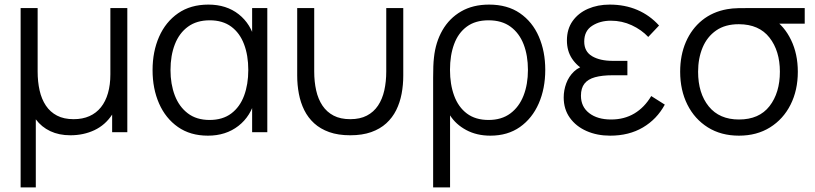

<svg xmlns="http://www.w3.org/2000/svg" viewBox="-20 -575 3543 835"><path d="M135.7 240H69.7V-540H143.7V-264.3Q143.7 -219.8 152.2 -181.9Q160.7 -144 179.5 -115.8Q198.3 -87.7 228.1 -72.2Q257.8 -56.7 300.3 -56.7Q339.2 -56.7 369 -70Q398.8 -83.3 419 -108.6Q439.2 -133.8 449.6 -170.1Q460 -206.3 460 -252V-540H533.7V0H467.7V-76.7Q438 -31.3 390.8 -9Q343.5 13.3 286 13.3Q236.7 13.3 198.7 -4.6Q160.7 -22.5 135.7 -56Z M884.2 15Q807.7 15 753.9 -22.7Q700.2 -60.3 671.8 -124.8Q643.5 -189.3 643.5 -270Q643.5 -350.8 671.9 -415.2Q700.3 -479.7 754.5 -517.3Q808.7 -555 886.2 -555Q964.8 -555 1018.2 -512.9Q1071.5 -470.8 1089.8 -397.3L1076.5 -371V-540H1142.5V0H1076.5V-170.7L1089.8 -144.3Q1071.5 -69.8 1016.8 -27.4Q962.2 15 884.2 15ZM891.5 -53.3Q948.3 -53.3 985.8 -81.5Q1023.2 -109.7 1041.5 -158.8Q1059.8 -208 1059.8 -270.7Q1059.8 -334 1041.3 -382.8Q1022.8 -431.7 985.6 -459.2Q948.3 -486.7 892.2 -486.7Q835.5 -486.7 797.5 -458.9Q759.5 -431.2 740.5 -382.3Q721.5 -333.5 721.5 -270.3Q721.5 -209.2 740.2 -160Q759 -110.8 796.8 -82.1Q834.5 -53.3 891.5 -53.3Z M1272.5 -246.3V-540H1346.5V-264.3Q1346.5 -219.8 1355 -181.9Q1363.5 -144 1382.3 -115.8Q1401.2 -87.7 1430.9 -72.2Q1460.7 -56.7 1503.2 -56.7Q1545.7 -56.7 1575.4 -72.2Q1605.2 -87.7 1624 -115.8Q1642.8 -144 1651.3 -181.9Q1659.8 -219.8 1659.8 -264.3V-540H1733.8V-246.3Q1733.8 -205.5 1726.6 -167.2Q1719.3 -128.8 1703.1 -96.1Q1686.8 -63.3 1660 -38.8Q1633.2 -14.3 1594.4 -0.5Q1555.7 13.3 1503.2 13.3Q1450.7 13.3 1411.9 -0.5Q1373.2 -14.3 1346.3 -38.8Q1319.5 -63.3 1303.2 -96.1Q1287 -128.8 1279.8 -167.2Q1272.5 -205.5 1272.5 -246.3Z M1937.3 240H1863.7V-237.3Q1863.7 -264.3 1864.5 -286.2Q1865.3 -308.2 1867.3 -324.7Q1874.3 -391.7 1904.3 -443.7Q1934.3 -495.7 1985.4 -525.3Q2036.5 -555 2107 -555Q2186.7 -555 2241.1 -517.6Q2295.5 -480.2 2323.4 -415.8Q2351.3 -351.5 2351.3 -271.3Q2351.3 -189.8 2322.9 -125Q2294.5 -60.2 2241.2 -22.6Q2187.8 15 2112.7 15Q2053.3 15 2007.8 -9.4Q1962.3 -33.8 1937.3 -73.3ZM2104.7 -53.3Q2161.3 -53.3 2199.4 -81.6Q2237.5 -109.8 2256.8 -159.1Q2276 -208.3 2276 -271Q2276 -333.7 2257.2 -382.3Q2238.3 -431 2200.4 -458.8Q2162.5 -486.7 2104.7 -486.7Q2047.3 -486.7 2010.2 -459.3Q1973 -432 1955 -383.3Q1937 -334.7 1937 -271.3Q1937 -207.8 1955.2 -158.6Q1973.3 -109.3 2010.5 -81.3Q2047.7 -53.3 2104.7 -53.3Z M2633.5 15Q2715.5 15 2776.1 -20.8Q2836.7 -56.5 2871.2 -120L2812.2 -157.3Q2782.7 -107.7 2738.8 -81.5Q2694.8 -55.3 2637.8 -55.3Q2578.3 -55.3 2542.4 -83Q2506.5 -110.7 2506.5 -158.7Q2506.5 -191.7 2521.8 -211.2Q2537 -230.7 2567.8 -239.2Q2598.5 -247.7 2644.5 -247.7H2708.5V-310.3H2645.2Q2589.2 -310.3 2555 -330.6Q2520.8 -350.8 2520.8 -394.3Q2520.8 -440.7 2555.2 -462.8Q2589.5 -485 2636.8 -485Q2684.8 -485 2727.5 -465.2Q2770.2 -445.3 2799.2 -414.3L2846.2 -464Q2806 -508.5 2751.8 -531.8Q2697.7 -555 2631.5 -555Q2579.5 -555 2537.2 -536.7Q2495 -518.3 2470.2 -483.4Q2445.5 -448.5 2445.5 -399.3Q2445.5 -353.3 2467.8 -319.8Q2490 -286.3 2530.2 -264.3L2534.5 -292Q2499.2 -285.7 2476.4 -264.1Q2453.7 -242.5 2442.6 -212.5Q2431.5 -182.5 2431.5 -151.3Q2431.5 -100 2458.3 -62.7Q2485.2 -25.3 2530.8 -5.2Q2576.5 15 2633.5 15Z M3193.7 15Q3115.8 15 3058.3 -21.1Q3000.8 -57.2 2969.4 -120Q2938 -182.8 2938 -263Q2938 -335 2962.8 -392.3Q2987.7 -449.7 3033.4 -486.8Q3079.2 -523.8 3142.3 -535Q3163.7 -539 3190.8 -539.5Q3218 -540 3247 -540H3479.7V-472H3317.7L3342 -493.3Q3391 -461.8 3420.3 -401.1Q3449.7 -340.3 3449.7 -263Q3449.7 -182.7 3418.1 -119.8Q3386.5 -57 3328.9 -21Q3271.3 15 3193.7 15ZM3193.7 -55.3Q3281.5 -55.3 3326.6 -113.4Q3371.7 -171.5 3371.7 -263Q3371.7 -353.7 3326.4 -411.5Q3281.2 -469.3 3193.7 -469.7Q3134.2 -470 3094.7 -442.6Q3055.2 -415.2 3035.6 -368.3Q3016 -321.5 3016 -263Q3016 -169.5 3062.2 -112.4Q3108.5 -55.3 3193.7 -55.3Z"/></svg>

Font: Manrope Variable Light
Style: Regular
Weight: 200
Designer: Mikhail Sharanda
Foundry: Mikhail Sharanda
Version: Version 4.505